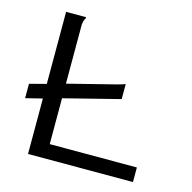

<svg xmlns="http://www.w3.org/2000/svg" viewBox="-94 -718 814 813"><g transform="rotate(15 312.5 -311.5)"><path d="M98 0V-243L25 -225V-288L98 -307V-623H183Q186 -623 186 -621Q186 -617 182 -611.5Q178 -606 176 -589V-329L390 -383Q400 -386 408.5 -388.5Q417 -391 421 -393V-327L176 -265V-64H558V0Z"/></g></svg>

Font: Inconsolata Expanded Thin
Style: Regular
Weight: 100
Width: 7
Monospace: yes
Designer: Raph Levien, Cyreal, Brenton Simpson
Foundry: Raph Levien, Cyreal, Google
Version: Version 3.100; ttfautohint (v1.8.4.7-5d5b)